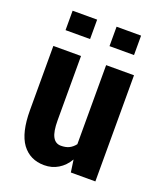

<svg xmlns="http://www.w3.org/2000/svg" viewBox="-135 -801 755 898"><g transform="rotate(20 242.5 -351.5)"><path d="M312.5 -61.5Q292 -26.4 260.7 -7.8Q230.5 10.7 191.4 10.7Q121.1 10.7 81.1 -43Q42 -96.7 42 -209Q42 -254.9 42 -346.7Q42 -391.6 42 -528.3Q76.2 -528.3 179.7 -528.3Q179.7 -448.2 179.7 -208Q179.7 -152.3 193.4 -127Q207 -101.6 234.4 -101.6Q257.8 -101.6 274.4 -109.4Q292 -118.2 304.7 -134.8Q304.7 -265.6 304.7 -528.3Q338.9 -528.3 443.4 -528.3Q443.4 -396.5 443.4 0Q413.1 0 321.3 0Q319.3 -15.6 312.5 -61.5ZM411.1 -617.2Q380.9 -617.2 289.1 -617.2Q289.1 -640.6 289.1 -713.9Q320.3 -713.9 411.1 -713.9Q411.1 -689.5 411.1 -617.2ZM192.4 -617.2Q162.1 -617.2 70.3 -617.2Q70.3 -640.6 70.3 -713.9Q100.6 -713.9 192.4 -713.9Q192.4 -689.5 192.4 -617.2Z"/></g></svg>

Font: Noto Sans Hebrew DECATHLON 
Style: Bold
Weight: 400
Designer: Monotype Design Team
Version: Version 2.000;GOOG;noto-fonts:20170220:a8a215d2e889